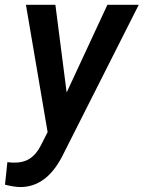

<svg xmlns="http://www.w3.org/2000/svg" viewBox="-57 -548 585 783"><path d="M214.8 -170.9 380.9 -528.3H508.8L195.8 91.3Q130.4 216.3 23.4 214.8Q-2.9 213.9 -36.6 205.1L-26.9 113.3L-5.9 115.2Q36.1 116.7 63.5 99.4Q90.8 82 109.4 45.4L137.2 -9.3L48.8 -528.3H168.9Z"/></svg>

Font: TypoPRO Roboto
Style: Italic
Weight: 500
Italic angle: -12°
Designer: Google
Version: Version 2.136; 2016